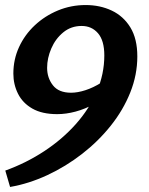

<svg xmlns="http://www.w3.org/2000/svg" viewBox="-20 -531 592 762"><path d="M320 -511Q377 -511 423.5 -489Q470 -467 497.5 -422Q525 -377 525 -307Q525 -234 497 -164Q469 -94 419.5 -32Q370 30 305.5 80Q241 130 168 164Q95 198 20 211L1 146Q84 116 155.5 69Q227 22 280.5 -38Q334 -98 364 -167.5Q394 -237 394 -311Q394 -370 369 -399Q344 -428 304 -428Q262 -428 231 -402.5Q200 -377 183.5 -338.5Q167 -300 167 -262Q167 -222 190 -192.5Q213 -163 262 -163Q288 -163 319 -173Q350 -183 382 -203L356 -119Q317 -98 279.5 -88Q242 -78 207 -78Q147 -78 108.5 -100Q70 -122 51.5 -159Q33 -196 33 -239Q33 -295 55.5 -344Q78 -393 118 -430.5Q158 -468 210 -489.5Q262 -511 320 -511Z"/></svg>

Font: Rosario Light
Style: Bold Italic
Weight: 700
Italic angle: -8.05°
Version: Version 1.101; ttfautohint (v1.8.1.43-b0c9)